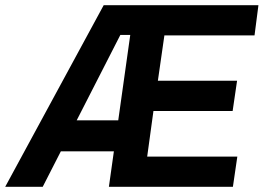

<svg xmlns="http://www.w3.org/2000/svg" viewBox="-48 -717 1012 737"><path d="M-28 0 350 -697H944L929 -581H583L558 -407H862L845 -291H541L517 -116H863L846 0H370L452 -583H414L116 0ZM163 -136 220 -255H437L420 -136Z"/></svg>

Font: Hanken Grotesk
Style: Bold Italic
Weight: 700
Italic angle: -8°
Designer: Alfredo Marco Pradil
Foundry: Hanken Design Co.
Version: Version 3.013